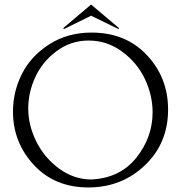

<svg xmlns="http://www.w3.org/2000/svg" viewBox="-20 -813 801 843"><path d="M382 -670Q532 -670 625 -571Q718 -472 718 -332Q718 -184 616 -87Q514 10 368 10Q220 10 128.5 -89Q37 -188 37 -323Q37 -411 76.5 -489Q116 -567 196.5 -618.5Q277 -670 382 -670ZM381 -25Q507 -31 578.5 -120.5Q650 -210 650 -320Q650 -395 616 -466.5Q582 -538 516 -586.5Q450 -635 369 -635Q291 -635 228.5 -588.5Q166 -542 135 -474.5Q104 -407 104 -337Q104 -263 139.5 -191.5Q175 -120 240 -72.5Q305 -25 381 -25ZM502 -690 501 -685 380 -744 260 -685 258 -690 380 -793Z"/></svg>

Font: Forum
Style: Regular
Weight: 400
Designer: Denis Masharov
Foundry: Denis Masharov
Version: Version 1.000